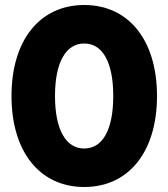

<svg xmlns="http://www.w3.org/2000/svg" viewBox="-20 -734 674 768"><path d="M317 14C495 14 608 -127 608 -350C608 -573 495 -714 317 -714C139 -714 26 -573 26 -350C26 -127 139 14 317 14ZM317 -140C243 -140 200 -216 200 -350C200 -484 243 -560 317 -560C391 -560 433 -484 433 -350C433 -216 391 -140 317 -140Z"/></svg>

Font: Fixel Text ExtraBold
Style: Regular
Weight: 800
Width: 4
Designer: AlfaBravo + MacPaw
Foundry: Kyrylo Tkachov, Marchela Mozhyna, Serhii Makarenko, Maria Weinstein, Zakhar Kryvoshyya
Version: Version 1.211